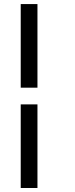

<svg xmlns="http://www.w3.org/2000/svg" viewBox="-20 -937 373 957"><path d="M83.3 -916.7H166.7V-500H83.3ZM83.3 0V-416.7H166.7V0Z"/></svg>

Font: Galmuri11 Condensed
Style: Regular
Weight: 400
Width: 3
Designer: Lee Minseo (quiple)
Version: Version 2.399;hotconv 1.1.1;makeotfexe 2.6.0 DEVELOPMENT